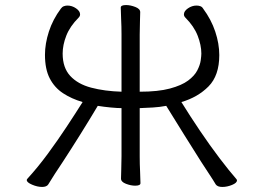

<svg xmlns="http://www.w3.org/2000/svg" viewBox="-20 -725 1040 760"><path d="M461 -297Q445 -297 418.5 -299.5Q392 -302 367 -306Q333 -249 297 -191.5Q261 -134 229 -85Q213 -61 197 -36.5Q181 -12 171 5Q168 10 161.5 12.5Q155 15 147 15Q128 15 107 6Q86 -3 86 -12Q86 -15 88 -17Q130 -63 169 -116Q208 -169 243 -222Q278 -275 307 -321Q263 -334 229.5 -356Q196 -378 177 -414.5Q158 -451 158 -508Q158 -552 173.5 -600Q189 -648 221 -691Q226 -698 233 -700.5Q240 -703 247 -703Q265 -703 281 -692Q297 -681 297 -668Q297 -661 291 -655Q257 -621 242.5 -584Q228 -547 228 -513Q228 -457 258 -424.5Q288 -392 341 -378Q394 -364 461 -362V-589Q461 -620 459.5 -649Q458 -678 458 -695Q458 -705 479 -705Q496 -705 515.5 -697.5Q535 -690 535 -677Q535 -665 534 -639.5Q533 -614 533 -588V-362Q606 -362 652.5 -374.5Q699 -387 724.5 -406Q750 -425 761 -446.5Q772 -468 774.5 -486Q777 -504 777 -513Q777 -546 762.5 -583.5Q748 -621 714 -655Q708 -661 708 -668Q708 -681 724 -692Q740 -703 758 -703Q766 -703 773 -700.5Q780 -698 784 -691Q816 -648 832 -600Q848 -552 848 -507Q848 -426 805.5 -383Q763 -340 698 -321Q732 -266 771.5 -207.5Q811 -149 849 -99Q887 -49 915 -17Q918 -14 918 -11Q918 -1 898.5 7Q879 15 860 15Q841 15 834 5Q824 -12 808 -36Q792 -60 776 -85Q745 -134 709 -191.5Q673 -249 638 -306Q611 -301 585 -299.5Q559 -298 533 -297V-106Q533 -75 534.5 -46Q536 -17 536 0Q536 10 515 10Q498 10 478.5 2.5Q459 -5 459 -18Q459 -30 460 -55.5Q461 -81 461 -107Z"/></svg>

Font: QiushuiShotai
Style: Regular
Weight: 600
Designer: Fontworks Inc.
Foundry: Fontworks Inc.
Version: Version 1.250